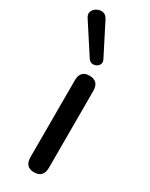

<svg xmlns="http://www.w3.org/2000/svg" viewBox="-227 -809 669 856"><g transform="rotate(30 107.5 -381.5)"><path d="M119 5Q72 5 72 -46V-441Q72 -492 119 -492Q167 -492 167 -441V-46Q167 5 119 5ZM82 -557 -16 -708Q-28 -725 -22.5 -739.5Q-17 -754 -2.5 -762Q12 -770 28 -767.5Q44 -765 54 -746L135 -587Q144 -570 134.5 -557.5Q125 -545 109 -543.5Q93 -542 82 -557Z"/></g></svg>

Font: Chiron GoRound TC
Style: Regular
Weight: 400
Designer: Ryoko NISHIZUKA 西塚涼子 (kana, bopomofo & ideographs); Paul D. Hunt (Latin, Greek & Cyrillic); Sandoll Communications 산돌커뮤니
Foundry: Adobe
Version: Version 1.000;hotconv 1.1.1;makeotfexe 2.6.0